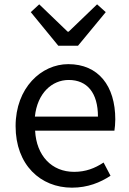

<svg xmlns="http://www.w3.org/2000/svg" viewBox="-20 -853 594 886"><path d="M312 13C385 13 443 -11 490 -42L458 -103C417 -76 375 -60 322 -60C219 -60 148 -134 142 -250H508C510 -264 512 -282 512 -302C512 -457 434 -557 295 -557C171 -557 52 -448 52 -271C52 -92 167 13 312 13ZM141 -315C152 -423 220 -484 297 -484C382 -484 432 -425 432 -315ZM249 -642H340L468 -797L428 -833L297 -707H292L161 -833L122 -797Z"/></svg>

Font: Noto Sans HK
Style: Regular
Weight: 400
Designer: Ryoko NISHIZUKA 西塚涼子 (kana, bopomofo & ideographs); Paul D. Hunt (Latin, Greek & Cyrillic); Sandoll Communications 산돌커뮤니
Foundry: Adobe
Version: Version 2.004;hotconv 1.0.118;makeotfexe 2.5.65603